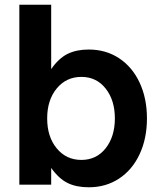

<svg xmlns="http://www.w3.org/2000/svg" viewBox="-20 -783 683 814"><path d="M197 -71V0H62V-763H197V-490Q229 -536 266.5 -554.5Q304 -573 356 -573Q429 -573 485 -536Q541 -499 572 -432.5Q603 -366 603 -281Q603 -196 572 -129.5Q541 -63 485 -26Q429 11 356 11Q304 11 267 -7Q230 -25 197 -71ZM467 -281Q467 -358 428 -407.5Q389 -457 325 -457Q261 -457 220.5 -408Q180 -359 180 -281Q180 -203 220.5 -154Q261 -105 325 -105Q389 -105 428 -154.5Q467 -204 467 -281Z"/></svg>

Font: Open Sauce One
Style: Bold
Weight: 700
Designer: Alfredo Marco Pradil
Foundry: Creative Sauce Fz LLC
Version: Version 1.477